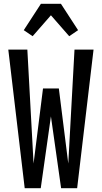

<svg xmlns="http://www.w3.org/2000/svg" viewBox="-20 -998 540 1018"><path d="M196 0H111L24 -735H125L158 -131L208 -529H292L342 -131L375 -735H476L389 0H304L250 -381ZM347 -806 250 -917 153 -806 106 -838 197 -978H303L394 -838Z"/></svg>

Font: Iosevka Term Semibold
Style: Regular
Weight: 600
Monospace: yes
Designer: Belleve Invis
Foundry: Belleve Invis
Version: Version 31.4.0